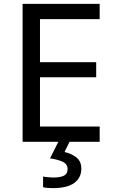

<svg xmlns="http://www.w3.org/2000/svg" viewBox="-20 -734 596 994"><path d="M496 0H97V-714H496V-635H187V-412H478V-334H187V-79H496ZM401 139Q401 187 364 213.5Q327 240 253 240Q221 240 203 235V180Q212 182 227 183.5Q242 185 256 185Q292 185 311 175.5Q330 166 330 141Q330 115 303.5 103Q277 91 239 86L282 0H340L314 53Q350 61 375.5 81Q401 101 401 139Z"/></svg>

Font: Noto IKEA Simplified Chinese
Style: Regular
Weight: 400
Designer: Monotype Design Team
Foundry: Monotype Imaging Inc.
Version: Version 1.100